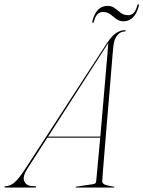

<svg xmlns="http://www.w3.org/2000/svg" viewBox="-67 -846 647 866"><path d="M55.5 -83.5Q33.5 -48.5 42.5 -28.5Q51.5 -8.5 74 -7L91 -6Q96 -6 96 -3Q96 0 91 0H-42Q-47 0 -47 -3Q-47 -6 -42 -6Q-21.5 -6 -1.8 -23Q18 -40 46 -83L414.5 -650Q438 -685.5 458 -697.8Q478 -710 495 -710Q500.5 -710 499.5 -707Q499.5 -704 494.5 -704Q476.5 -704 462.2 -687.2Q448 -670.5 444.5 -639Q444 -637 441.2 -604.8Q438.5 -572.5 434.2 -520.2Q430 -468 424.8 -405.8Q419.5 -343.5 414.2 -280.5Q409 -217.5 404.5 -163.2Q400 -109 397.2 -72.8Q394.5 -36.5 394 -29Q393.5 -21 402.2 -15.2Q411 -9.5 446 -4Q449 -4 449 -2Q449 0 446 0H277Q274 0 274 -2Q274 -4 276 -4L350.5 -15Q360.5 -16.5 363.2 -19.5Q366 -22.5 367 -30Q368 -40 373 -95Q378 -150 385 -225H146.5ZM417.5 -646 150 -230H385.5Q391 -292.5 396.8 -360Q402.5 -427.5 407.8 -488.5Q413 -549.5 416.8 -593.5Q420.5 -637.5 421.5 -653Q421 -651.5 420 -649.8Q419 -648 417.5 -646ZM490.5 -750Q471 -750 457.5 -760.5Q444 -771 430.5 -781.5Q417 -792 397 -792Q367.5 -792 357 -750Q355.5 -743 352 -743Q348 -743 349.5 -750Q367 -819.5 418 -819.5Q437.5 -819.5 450.8 -809Q464 -798.5 477.8 -788Q491.5 -777.5 511.5 -777.5Q541 -777.5 551.5 -819.5Q553 -826.5 557 -826.5Q561 -826.5 559 -819.5Q550.5 -784.5 532.5 -767.2Q514.5 -750 490.5 -750Z"/></svg>

Font: Fraunces 144pt Thin
Style: Italic
Weight: 100
Italic angle: -16°
Version: Version 1.000;[b76b70a41]